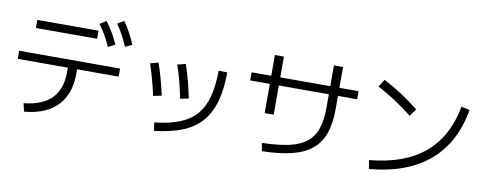

<svg xmlns="http://www.w3.org/2000/svg" viewBox="-72 -1219 4144 1637"><g transform="rotate(10 2000.0 -400.0)"><path d="M168 -15Q329 -32 408 -112.5Q487 -193 487 -339V-379H53V-449H927V-379H567V-339Q567 -222 523 -137.5Q479 -53 394 -4.5Q309 44 184 55ZM160 -665V-735H690V-665ZM793 -612Q767 -669 742.5 -711.5Q718 -754 688 -793L743 -829Q776 -786 802 -741Q828 -696 852 -643ZM936 -639Q911 -696 887.5 -739Q864 -782 836 -822L892 -855Q923 -811 947.5 -765.5Q972 -720 995 -666Z M1293 -47Q1422 -61 1510.5 -96.5Q1599 -132 1653 -194.5Q1707 -257 1732 -351Q1757 -445 1758 -577L1833 -575Q1832 -428 1802 -322Q1772 -216 1709.5 -144.5Q1647 -73 1547 -32.5Q1447 8 1305 24ZM1245 -268Q1229 -342 1210 -410Q1191 -478 1171 -537L1241 -556Q1261 -500 1280 -432Q1299 -364 1317 -283ZM1476 -284Q1461 -359 1442.5 -431Q1424 -503 1401 -567L1472 -585Q1495 -519 1514.5 -446Q1534 -373 1548 -299Z M2228 -35Q2367 -38 2461 -59Q2555 -80 2611.5 -125Q2668 -170 2693 -244Q2718 -318 2718 -425V-792H2797V-425Q2797 -303 2766.5 -216.5Q2736 -130 2670 -75.5Q2604 -21 2498 5.5Q2392 32 2240 35ZM2207 -289V-792H2285V-289ZM2037 -542V-612H2963V-542Z M3153 -49Q3304 -63 3422 -106Q3540 -149 3626.5 -221.5Q3713 -294 3769 -396.5Q3825 -499 3850 -634L3923 -618Q3889 -423 3792.5 -286.5Q3696 -150 3539 -71.5Q3382 7 3165 26ZM3428 -481Q3354 -540 3278.5 -589.5Q3203 -639 3124 -681L3165 -746Q3246 -704 3322 -654Q3398 -604 3474 -544Z"/></g></svg>

Font: M PLUS 2 Thin
Style: Regular
Weight: 400
Version: Version 1.001